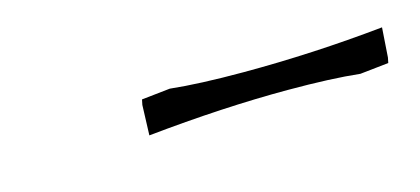

<svg xmlns="http://www.w3.org/2000/svg" viewBox="-24 -657 381 174"><g transform="rotate(-15 166.5 -570.0)"><path d="M104 -549.8 105 -578.1 106 -583 132.8 -585.9Q159.7 -583 201.2 -583Q266.6 -583 333 -589.8L331.1 -562L330.1 -557.1L303.2 -554.2Q276.4 -557.1 235.8 -557.1Q175.3 -557.1 104 -549.8Z"/></g></svg>

Font: Dihjauti
Style: Italic
Weight: 400
Italic angle: -9°
Designer: T. Christopher White
Version: Version 3.0.0